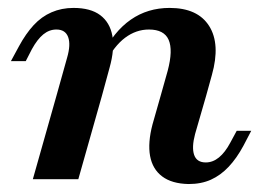

<svg xmlns="http://www.w3.org/2000/svg" viewBox="-20 -448 656 480"><path d="M381.5 -208.1 399.2 -271Q412.9 -322.6 401.6 -348.4Q390.3 -374.2 352.4 -374.2Q320.2 -374.2 292.7 -353.6Q265.3 -333.1 242.7 -289.5L234.7 -309.7Q264.5 -369.4 306.9 -398.8Q349.2 -428.2 404 -428.2Q474.2 -428.2 502.8 -383.1Q531.5 -337.9 509.7 -260.5L495.2 -208.1ZM121 -208.1 147.6 -303.2Q157.3 -336.3 150.4 -355.2Q143.5 -374.2 121 -374.2Q103.2 -374.2 88.3 -362.1Q73.4 -350 59.7 -325L44.4 -295.2H7.3L27.4 -332.3Q44.4 -363.7 64.1 -385.1Q83.9 -406.5 108.9 -417.3Q133.9 -428.2 163.7 -428.2Q206.5 -428.2 230.6 -410.1Q254.8 -391.9 260.9 -358.5Q266.9 -325 254 -279L234.7 -208.1ZM62.1 0 121 -208.1H234.7L175.8 0ZM467.7 -112.9Q458.9 -79.8 465.3 -60.9Q471.8 -41.9 494.4 -41.9Q512.1 -41.9 527.4 -54.4Q542.7 -66.9 555.6 -91.1L571.8 -121H608.1L588.7 -83.9Q571.8 -52.4 551.6 -31Q531.5 -9.7 507.3 1.2Q483.1 12.1 451.6 12.1Q409.7 11.3 385.5 -6.9Q361.3 -25 355.2 -58.1Q349.2 -91.1 361.3 -137.1L381.5 -208.1H495.2Z"/></svg>

Font: Playfair 9pt
Style: Bold Italic
Weight: 700
Italic angle: -15.6°
Designer: Claus Eggers Sørensen
Foundry: Claus Eggers Sørensen
Version: Version 2.203